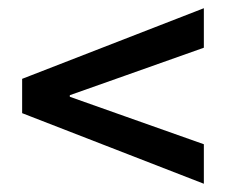

<svg xmlns="http://www.w3.org/2000/svg" viewBox="-20 -567 553 470"><path d="M34.2 -290V-374L479 -546.9V-450.2L286.1 -381.8L150.9 -334V-330.1L286.1 -282.2L479 -213.9V-117.2Z"/></svg>

Font: Source Sans Pro Semibold
Style: Regular
Weight: 600
Designer: Paul D. Hunt
Foundry: Adobe Systems Incorporated
Version: Version 2.020;PS 2.0;hotconv 1.0.86;makeotf.lib2.5.63406